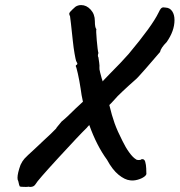

<svg xmlns="http://www.w3.org/2000/svg" viewBox="-20 -680 708 757"><path d="M668 -601Q668 -558 637 -514Q614 -491 611 -475Q589 -449 554.5 -409.5Q520 -370 513 -365Q489 -344 464 -320.5Q439 -297 433 -289Q415 -269 411 -266Q421 -224 432 -193.5Q443 -163 463 -124Q475 -99 489.5 -79Q504 -59 516 -52Q519 -49 527 -49Q536 -49 537 -52Q549 -55 552.5 -42.5Q556 -30 556.5 -16Q557 -2 557 2Q559 9 549 16.5Q539 24 523 28.5Q507 33 493 31Q472 29 447.5 9Q423 -11 402 -50Q361 -106 332 -187Q323 -178 323 -177Q294 -149 210 -57.5Q126 34 121 45Q114 57 100 57Q95 57 92 56Q90 57 82 57Q62 57 58 55Q57 54 55.5 49Q54 44 52 34Q49 30 49 21Q49 3 61 -30Q68 -45 76.5 -54.5Q85 -64 116 -92L151 -125L180 -152Q201 -173 201 -173Q202 -176 209 -184Q216 -192 223 -201Q241 -215 280 -254L307 -279Q301 -305 298 -330Q293 -363 287 -389.5Q281 -416 279 -418Q278 -421 280 -423Q282 -425 283 -425Q285 -427 285 -429Q285 -431 283 -434Q281 -437 280 -440Q278 -446 274 -468.5Q270 -491 267 -520Q258 -605 256 -617Q254 -619 253.5 -622.5Q253 -626 253 -627Q255 -633 265 -642Q275 -651 277 -653Q287 -660 300 -660Q321 -660 337.5 -642Q354 -624 354 -597Q354 -571 360 -565Q358 -561 361.5 -521Q365 -481 368 -471Q364 -459 368 -454Q369 -448 371 -433.5Q373 -419 372 -414Q371 -409 375 -393.5Q379 -378 381 -371L385 -359L388 -363L411 -387Q459 -435 487 -467Q580 -578 605 -630Q611 -643 615 -647Q619 -651 624 -651L634 -650Q650 -649 659 -635.5Q668 -622 668 -601Z"/></svg>

Font: Caveat
Style: Bold
Weight: 700
Designer: Pablo Impallari
Foundry: Pablo Impallari
Version: Version 1.500; ttfautohint (v1.6)